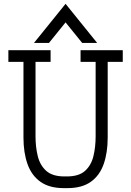

<svg xmlns="http://www.w3.org/2000/svg" viewBox="-20 -969 680 995"><path d="M156.2 -746.6 319.8 -949.2 483.4 -746.6H405.8L319.8 -853L233.9 -746.6ZM311 5.9Q235.8 5.9 189.7 -26.9Q143.6 -59.6 122.6 -118.7Q101.6 -177.7 101.6 -256.8V-648.4H23.4V-709H242.2V-648.4H164.1V-261.7Q164.1 -207 175.8 -159.7Q187.5 -112.3 219.7 -83.5Q252 -54.7 313.5 -54.7H326.7Q388.7 -54.7 420.7 -83.5Q452.6 -112.3 464.1 -159.7Q475.6 -207 475.6 -261.7V-648.4H397.5V-709H616.2V-648.4H538.1V-256.8Q538.1 -177.7 517.3 -118.7Q496.6 -59.6 450.7 -26.9Q404.8 5.9 329.6 5.9Z"/></svg>

Font: Kay Pho Du
Style: Regular
Weight: 400
Designer: Victor Gaultney, Khu Oo Reh
Foundry: SIL International
Version: Version 3.000